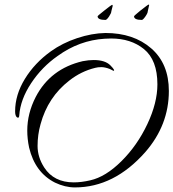

<svg xmlns="http://www.w3.org/2000/svg" viewBox="-20 -734 757 838"><path d="M717 -337Q717 -188 614 -70Q478 84 307 84Q264 84 220 63Q133 19 107 -90Q99 -128 99 -164Q99 -239 136 -311Q200 -434 341 -467Q367 -472 389 -472Q439 -472 462 -448.5Q485 -425 475 -425L459 -433Q438 -441 422.5 -441Q407 -441 396 -438Q334 -423 282 -382Q189 -310 157 -192Q144 -146 144 -97Q144 -48 173 -3Q215 62 302 62Q335 62 374 53Q441 38 510 -30.5Q579 -99 623 -192Q667 -285 667 -366Q667 -472 608 -520Q551 -566 465 -566Q452 -566 437 -565Q326 -558 232 -490Q163 -442 116 -371Q69 -300 64 -230Q63 -216 54 -222Q46 -228 46 -248Q46 -320 88.5 -389.5Q131 -459 202 -510Q252 -546 316.5 -567.5Q381 -589 440 -590Q563 -590 640 -523Q717 -456 717 -337ZM440 -647Q406 -647 406 -663Q406 -665 436.5 -689Q467 -713 469 -713Q474 -713 470 -701L466 -685Q466 -677 456 -662Q446 -647 440 -647ZM631 -712 625 -685Q625 -677 614.5 -662Q604 -647 599 -647Q565 -647 565 -663Q565 -665 593 -688Q626 -714 628.5 -714Q631 -714 631 -712Z"/></svg>

Font: Allura
Style: Regular
Weight: 400
Designer: Robert E. Leuschke
Foundry: Robert E. Leuschke
Version: Version 1.004